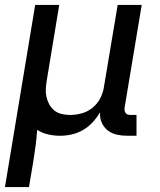

<svg xmlns="http://www.w3.org/2000/svg" viewBox="-27 -540 647 775"><path d="M-7 215 115 -520H212L162 -217Q159 -200 158 -182.5Q157 -165 160.5 -149Q164 -133 172 -118.5Q180 -104 192.5 -94Q205 -84 221.5 -80Q238 -76 255 -76Q279 -76 303 -82.5Q327 -89 347 -105.5Q367 -122 378.5 -145Q390 -168 393 -192L448 -520H545L476 -106Q475 -100 476 -94Q477 -88 480.5 -83.5Q484 -79 489.5 -77.5Q495 -76 501 -76H524V8H487Q465 8 444.5 3.5Q424 -1 408 -13.5Q392 -26 383.5 -45.5Q375 -65 377 -87Q364 -65 347 -46.5Q330 -28 308.5 -15.5Q287 -3 263 2.5Q239 8 216 8Q191 8 167 2.5Q143 -3 123 -16Q121 15 117 46Q113 77 108 108L90 215Z"/></svg>

Font: Iosevka Medium Extended
Style: Italic
Weight: 500
Width: 7
Italic angle: -9°
Monospace: yes
Designer: Belleve Invis
Foundry: Belleve Invis
Version: Version 32.5.0; ttfautohint (v1.8.4)